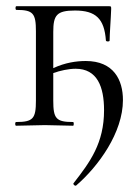

<svg xmlns="http://www.w3.org/2000/svg" viewBox="-20 -406 452 620"><path d="M32 0 125 -2 216 0C219 0 219 -12 216 -12C161 -12 152 -23 152 -81V-170C174 -178 202 -184 224 -184C294 -184 316 -126 316 -50C316 56 271 117 218 185C214 188 222 196 226 193C298 131 377 22 377 -83C377 -148 347 -209 257 -209C227 -209 191 -204 152 -186V-303C152 -357 163 -372 222 -372C289 -372 317 -346 322 -275C323 -271 334 -271 334 -275C334 -297 338 -344 339 -377C339 -385 339 -386 331 -386H33C29 -386 29 -374 33 -374C87 -374 96 -363 96 -305V-81C96 -23 87 -12 32 -12C28 -12 28 0 32 0Z"/></svg>

Font: Cormorant Garamond
Style: Regular
Weight: 400
Designer: Christian Thalmann (Catharsis Fonts)
Foundry: Catharsis Fonts
Version: Version 4.002;Glyphs 3.4 (3410)